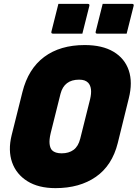

<svg xmlns="http://www.w3.org/2000/svg" viewBox="-20 -953 712 993"><path d="M418 -720Q509 -720 567 -685.5Q625 -651 646 -589Q667 -527 646 -444L589 -213Q560 -97 476 -38.5Q392 20 267 20Q179 20 121.5 -16Q64 -52 42.5 -113.5Q21 -175 40 -253L96 -477Q126 -597 208.5 -658.5Q291 -720 418 -720ZM242 -264Q234 -230 236.5 -208.5Q239 -187 249 -176Q265 -160 299 -160Q336 -160 360.5 -178Q385 -196 395 -236L446 -440Q460 -499 436 -525Q428 -533 417 -537Q406 -541 389 -541Q312 -541 293 -468ZM282 -933H434Q445 -933 442 -922L406 -779H254Q243 -779 246 -790ZM511 -933H663Q674 -933 671 -922L635 -779H483Q472 -779 475 -790Z"/></svg>

Font: Recursive Sn Lnr St Blk
Style: Italic
Weight: 900
Italic angle: -15°
Version: Version 1.079;hotconv 1.0.112;makeotfexe 2.5.65598; ttfautoh